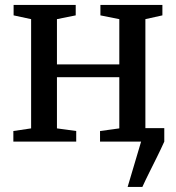

<svg xmlns="http://www.w3.org/2000/svg" viewBox="-20 -562 700 762"><path d="M486.5 180 540 0 521.5 -53.5H632V0Q618.5 30 603 61.2Q587.5 92.5 572.5 122.5Q557.5 152.5 545 180ZM33 0V-42L103.5 -52.5V-486L34 -501V-542.5H280.5V-501L206 -486V-306.5H453.5V-486L378.5 -501V-542.5H624.5V-501L557 -486V-52.5L627 -42V0H377V-42L453.5 -52.5V-255.5H206V-52.5L282.5 -42V0Z"/></svg>

Font: Merriweather 48pt
Style: Regular
Weight: 400
Version: Version 2.100